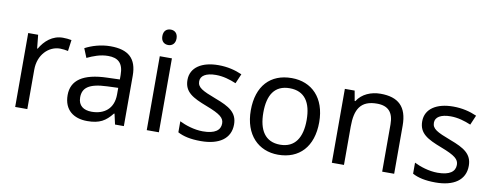

<svg xmlns="http://www.w3.org/2000/svg" viewBox="-62 -1049 3518 1371"><g transform="rotate(10 1696.5 -363.5)"><path d="M335 -546C260 -546 205 -497 171 -438H167L157 -536H85V0H173V-286C173 -394 246 -466 329 -466C347 -466 370 -463 387 -459L398 -540C380 -544 355 -546 335 -546Z M681 -545C611 -545 545 -524 498 -499L525 -433C569 -454 620 -474 676 -474C746 -474 787 -444 787 -355V-323L696 -320C521 -315 439 -256 439 -149C439 -40 511 10 608 10C698 10 741 -17 788 -76H792L809 0H873V-365C873 -490 811 -545 681 -545ZM707 -259 786 -262V-214C786 -110 718 -61 628 -61C570 -61 530 -88 530 -148C530 -216 573 -254 707 -259Z M1084 -737C1055 -737 1032 -720 1032 -681C1032 -643 1055 -625 1084 -625C1111 -625 1135 -643 1135 -681C1135 -720 1111 -737 1084 -737ZM1127 -536H1039V0H1127Z M1646 -148C1646 -234 1587 -269 1485 -307C1382 -346 1347 -364 1347 -409C1347 -449 1386 -474 1458 -474C1510 -474 1560 -459 1605 -440L1635 -510C1585 -532 1529 -546 1464 -546C1344 -546 1263 -495 1263 -404C1263 -316 1325 -284 1429 -244C1534 -204 1561 -180 1561 -140C1561 -92 1523 -61 1434 -61C1371 -61 1306 -83 1264 -104V-24C1305 -2 1357 10 1432 10C1563 10 1646 -44 1646 -148Z M2242 -269C2242 -446 2140 -546 1995 -546C1841 -546 1746 -446 1746 -269C1746 -91 1850 10 1992 10C2145 10 2242 -91 2242 -269ZM1837 -269C1837 -396 1884 -472 1993 -472C2102 -472 2151 -396 2151 -269C2151 -142 2102 -63 1994 -63C1885 -63 1837 -142 1837 -269Z M2639 -546C2571 -546 2505 -519 2470 -463H2465L2452 -536H2381V0H2469V-278C2469 -403 2507 -472 2626 -472C2708 -472 2746 -429 2746 -343V0H2833V-349C2833 -487 2767 -546 2639 -546Z M3348 -148C3348 -234 3289 -269 3187 -307C3084 -346 3049 -364 3049 -409C3049 -449 3088 -474 3160 -474C3212 -474 3262 -459 3307 -440L3337 -510C3287 -532 3231 -546 3166 -546C3046 -546 2965 -495 2965 -404C2965 -316 3027 -284 3131 -244C3236 -204 3263 -180 3263 -140C3263 -92 3225 -61 3136 -61C3073 -61 3008 -83 2966 -104V-24C3007 -2 3059 10 3134 10C3265 10 3348 -44 3348 -148Z"/></g></svg>

Font: Noto Sans Brahmi
Style: Regular
Weight: 400
Designer: Monotype Design Team
Foundry: Monotype Imaging Inc.
Version: Version 2.004